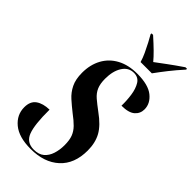

<svg xmlns="http://www.w3.org/2000/svg" viewBox="-290 -1015 1095 1095"><g transform="rotate(45 257.5 -467.0)"><path d="M207 10Q112 10 62.5 -31Q13 -72 13 -133Q13 -181 43.5 -202.5Q74 -224 125 -225Q124 -104 144 -52Q164 0 222 0Q262 0 285 -19.5Q308 -39 318.5 -71.5Q329 -104 329 -142Q329 -183 319 -209Q309 -235 288 -256.5Q267 -278 232 -304Q199 -330 170.5 -355.5Q142 -381 124.5 -416.5Q107 -452 107 -505Q107 -570 134 -619.5Q161 -669 212 -696.5Q263 -724 334 -724Q423 -724 465 -690Q507 -656 507 -609Q507 -575 481.5 -553Q456 -531 399 -531Q400 -573 394 -615Q388 -657 370.5 -685.5Q353 -714 317 -714Q274 -714 249 -675Q224 -636 224 -574Q224 -533 235.5 -506.5Q247 -480 271 -459.5Q295 -439 330 -413Q394 -367 419 -321.5Q444 -276 444 -214Q444 -107 380 -48.5Q316 10 207 10ZM300 -784Q293 -809 279.5 -838Q266 -867 252 -893.5Q238 -920 228 -937L229 -944H241Q280 -909 306 -883.5Q332 -858 351 -835Q378 -855 415 -882.5Q452 -910 502 -944H515L514 -937Q476 -895 446.5 -857.5Q417 -820 391 -784Z"/></g></svg>

Font: Noto Serif Display ExtraCondensed
Style: Bold Italic
Weight: 700
Width: 2
Italic angle: -12°
Designer: Monotype Design Team
Foundry: Monotype Imaging Inc.
Version: Version 2.009